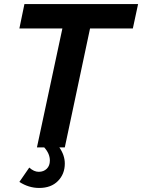

<svg xmlns="http://www.w3.org/2000/svg" viewBox="-20 -730 704 951"><path d="M101 -710H664L638 -589H426L301 0H274Q301 39 301 80Q301 132 267 166.5Q233 201 174 201Q122 201 76 171L125 100Q148 121 172 121Q196 121 211.5 106Q227 91 227 65Q227 31 199 0H163L289 -589H76Z"/></svg>

Font: Raleway-v4020
Style: Bold Italic
Weight: 700
Italic angle: -12°
Designer: Matt McInerney, Pablo Impallari, Rodrigo Fuenzalida
Foundry: Matt McInerney, Pablo Impallari, Rodrigo Fuenzalida
Version: Version 4.020;PS 004.020;hotconv 1.0.88;makeotf.lib2.5.64775